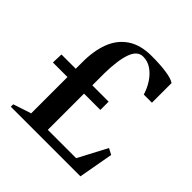

<svg xmlns="http://www.w3.org/2000/svg" viewBox="-188 -866 1016 1016"><g transform="rotate(45 320.0 -357.5)"><path d="M142 -428Q141 -515 165 -579.5Q189 -644 242 -680Q295 -716 378 -716Q441 -716 487.5 -709.5Q534 -703 554 -689V-542H493Q482 -579 461 -611Q440 -643 411.5 -662.5Q383 -682 349 -682Q306 -682 286.5 -626Q267 -570 266 -472V-384H388V-322H266V-51H478L563 -212L597 -194L562 1H41V-17L137 -49H142V-322H33L35 -384H142Z"/></g></svg>

Font: Wittgenstein SemiBold
Style: Regular
Weight: 600
Designer: Jörg Drees
Foundry: Jörg Drees
Version: Version 1.500